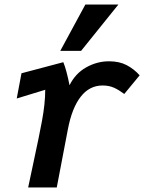

<svg xmlns="http://www.w3.org/2000/svg" viewBox="-20 -829 640 849"><path d="M126.5 -103.5Q155 -236 165.5 -293.5Q180 -371.5 180 -432L54 -393.5L75 -505L260 -554Q274 -520 287.5 -452Q313 -504 361 -531Q409 -558 462 -558Q507.5 -558 540 -541Q572.5 -524 597.5 -496L529.5 -413.5Q507 -430.5 484.8 -440.8Q462.5 -451 433.5 -451Q375.5 -451 336.8 -401.2Q298 -351.5 280 -256.5L231 0H104.5Q115.5 -52 126.5 -103.5ZM246.5 -604 357.5 -809H503.5L338.5 -604Z"/></svg>

Font: JuliaMono
Style: Bold Italic
Weight: 700
Italic angle: -9°
Monospace: yes
Designer: cormullion
Foundry: corm
Version: Version 0.057; ttfautohint (v1.8.4)